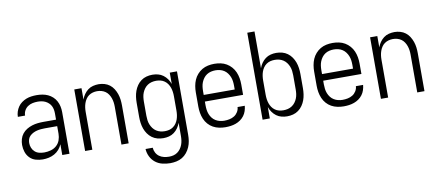

<svg xmlns="http://www.w3.org/2000/svg" viewBox="-80 -1055 3660 1598"><g transform="rotate(-10 1750.0 -256.0)"><path d="M208 8Q178 8 148.5 -0.5Q119 -9 98 -30.5Q77 -52 67.5 -81Q58 -110 58 -140Q58 -165 65 -189.5Q72 -214 87.5 -233.5Q103 -253 124.5 -266Q146 -279 170 -286.5Q194 -294 218.5 -296.5Q243 -299 268 -299H373V-352Q373 -368 370 -384.5Q367 -401 359.5 -415.5Q352 -430 339.5 -441.5Q327 -453 312.5 -460Q298 -467 281.5 -470Q265 -473 248 -473Q226 -473 204.5 -468.5Q183 -464 164.5 -451.5Q146 -439 135.5 -419Q125 -399 125 -377H64Q64 -399 71 -420.5Q78 -442 90.5 -460.5Q103 -479 121.5 -492.5Q140 -506 160.5 -514Q181 -522 203.5 -525Q226 -528 248 -528Q273 -528 297 -524Q321 -520 343 -510Q365 -500 383 -483.5Q401 -467 412.5 -445.5Q424 -424 429 -400Q434 -376 434 -352V0H373V-91Q363 -67 346 -47.5Q329 -28 306.5 -15.5Q284 -3 258.5 2.5Q233 8 208 8ZM230 -47Q257 -47 284.5 -54.5Q312 -62 333 -80.5Q354 -99 363.5 -125.5Q373 -152 373 -180V-244H268Q252 -244 235 -242.5Q218 -241 201.5 -237Q185 -233 170 -225.5Q155 -218 142.5 -206.5Q130 -195 124.5 -179Q119 -163 119 -146Q119 -125 127 -105Q135 -85 151 -71Q167 -57 188 -52Q209 -47 230 -47Z M566 0V-520H627V-424Q635 -447 649 -467Q663 -487 682 -501.5Q701 -516 725 -522Q749 -528 773 -528Q797 -528 821.5 -521Q846 -514 865.5 -499Q885 -484 898.5 -462.5Q912 -441 920 -417.5Q928 -394 931 -369.5Q934 -345 934 -320V0H873V-320Q873 -339 870.5 -357Q868 -375 862 -392.5Q856 -410 845.5 -426Q835 -442 820 -452.5Q805 -463 787 -468Q769 -473 750 -473Q731 -473 713 -468Q695 -463 680 -452.5Q665 -442 654.5 -426Q644 -410 638 -392.5Q632 -375 629.5 -357Q627 -339 627 -320V0Z M1247 223Q1214 223 1181 215Q1148 207 1122 186.5Q1096 166 1081 135.5Q1066 105 1064 71H1125Q1126 93 1136.5 113Q1147 133 1164.5 145.5Q1182 158 1203.5 163Q1225 168 1247 168Q1266 168 1284 163.5Q1302 159 1317.5 148Q1333 137 1344 121.5Q1355 106 1361.5 88.5Q1368 71 1370.5 52.5Q1373 34 1373 15V-96Q1365 -73 1351 -53Q1337 -33 1317.5 -18.5Q1298 -4 1274.5 2Q1251 8 1227 8Q1201 8 1176.5 1.5Q1152 -5 1131.5 -20Q1111 -35 1096.5 -56Q1082 -77 1073.5 -100.5Q1065 -124 1061.5 -149.5Q1058 -175 1058 -200V-320Q1058 -345 1061.5 -370.5Q1065 -396 1073.5 -419.5Q1082 -443 1096.5 -464Q1111 -485 1131.5 -500Q1152 -515 1176.5 -521.5Q1201 -528 1227 -528Q1251 -528 1274.5 -522Q1298 -516 1317.5 -501.5Q1337 -487 1351 -467Q1365 -447 1373 -424V-520H1434V15Q1434 42 1430 68Q1426 94 1415.5 118.5Q1405 143 1388 164Q1371 185 1348.5 198.5Q1326 212 1299.5 217.5Q1273 223 1247 223ZM1249 -47Q1268 -47 1286 -51.5Q1304 -56 1319.5 -67Q1335 -78 1345.5 -93.5Q1356 -109 1362 -126.5Q1368 -144 1370.5 -162.5Q1373 -181 1373 -200V-320Q1373 -339 1370.5 -357.5Q1368 -376 1362 -393.5Q1356 -411 1345.5 -426.5Q1335 -442 1319.5 -453Q1304 -464 1286 -468.5Q1268 -473 1249 -473Q1230 -473 1211.5 -468.5Q1193 -464 1177 -453.5Q1161 -443 1149.5 -427.5Q1138 -412 1131 -394.5Q1124 -377 1121.5 -358Q1119 -339 1119 -320V-200Q1119 -181 1121.5 -162Q1124 -143 1131 -125.5Q1138 -108 1149.5 -92.5Q1161 -77 1177 -66.5Q1193 -56 1211.5 -51.5Q1230 -47 1249 -47Z M1751 8Q1725 8 1698 2.5Q1671 -3 1647.5 -16Q1624 -29 1606 -49.5Q1588 -70 1577.5 -95Q1567 -120 1562.5 -146.5Q1558 -173 1558 -200V-320Q1558 -347 1562.5 -373.5Q1567 -400 1577.5 -424.5Q1588 -449 1606 -469.5Q1624 -490 1647 -503.5Q1670 -517 1696.5 -522.5Q1723 -528 1750 -528Q1777 -528 1803.5 -522.5Q1830 -517 1853 -503.5Q1876 -490 1894 -469.5Q1912 -449 1922.5 -424.5Q1933 -400 1937.5 -373.5Q1942 -347 1942 -320V-232H1619V-200Q1619 -181 1621.5 -162Q1624 -143 1631 -125Q1638 -107 1650 -91.5Q1662 -76 1678.5 -66Q1695 -56 1713.5 -51.5Q1732 -47 1751 -47Q1773 -47 1795 -51.5Q1817 -56 1835.5 -67.5Q1854 -79 1866 -98.5Q1878 -118 1879 -140H1940Q1938 -118 1931 -96.5Q1924 -75 1910.5 -57Q1897 -39 1878.5 -26Q1860 -13 1839 -5.5Q1818 2 1796 5Q1774 8 1751 8ZM1619 -288H1881V-320Q1881 -339 1878.5 -358Q1876 -377 1869 -394.5Q1862 -412 1850.5 -427.5Q1839 -443 1823 -453.5Q1807 -464 1788 -468.5Q1769 -473 1750 -473Q1731 -473 1712 -468.5Q1693 -464 1677 -453.5Q1661 -443 1649.5 -427.5Q1638 -412 1631 -394.5Q1624 -377 1621.5 -358Q1619 -339 1619 -320Z M2273 8Q2249 8 2225.5 2Q2202 -4 2182.5 -18.5Q2163 -33 2149 -53Q2135 -73 2127 -96V0H2066V-735H2127V-424Q2135 -447 2149 -467Q2163 -487 2182.5 -501.5Q2202 -516 2225.5 -522Q2249 -528 2273 -528Q2299 -528 2323.5 -521.5Q2348 -515 2368.5 -500Q2389 -485 2403.5 -464Q2418 -443 2426.5 -419.5Q2435 -396 2438.5 -370.5Q2442 -345 2442 -320V-200Q2442 -175 2438.5 -149.5Q2435 -124 2426.5 -100.5Q2418 -77 2403.5 -56Q2389 -35 2368.5 -20Q2348 -5 2323.5 1.5Q2299 8 2273 8ZM2251 -47Q2270 -47 2288.5 -51.5Q2307 -56 2323 -66.5Q2339 -77 2350.5 -92.5Q2362 -108 2369 -125.5Q2376 -143 2378.5 -162Q2381 -181 2381 -200V-320Q2381 -339 2378.5 -358Q2376 -377 2369 -394.5Q2362 -412 2350.5 -427.5Q2339 -443 2323 -453.5Q2307 -464 2288.5 -468.5Q2270 -473 2251 -473Q2232 -473 2214 -468.5Q2196 -464 2180.5 -453Q2165 -442 2154.5 -426.5Q2144 -411 2138 -393.5Q2132 -376 2129.5 -357.5Q2127 -339 2127 -320V-200Q2127 -181 2129.5 -162.5Q2132 -144 2138 -126.5Q2144 -109 2154.5 -93.5Q2165 -78 2180.5 -67Q2196 -56 2214 -51.5Q2232 -47 2251 -47Z M2751 8Q2725 8 2698 2.5Q2671 -3 2647.5 -16Q2624 -29 2606 -49.5Q2588 -70 2577.5 -95Q2567 -120 2562.5 -146.5Q2558 -173 2558 -200V-320Q2558 -347 2562.5 -373.5Q2567 -400 2577.5 -424.5Q2588 -449 2606 -469.5Q2624 -490 2647 -503.5Q2670 -517 2696.5 -522.5Q2723 -528 2750 -528Q2777 -528 2803.5 -522.5Q2830 -517 2853 -503.5Q2876 -490 2894 -469.5Q2912 -449 2922.5 -424.5Q2933 -400 2937.5 -373.5Q2942 -347 2942 -320V-232H2619V-200Q2619 -181 2621.5 -162Q2624 -143 2631 -125Q2638 -107 2650 -91.5Q2662 -76 2678.5 -66Q2695 -56 2713.5 -51.5Q2732 -47 2751 -47Q2773 -47 2795 -51.5Q2817 -56 2835.5 -67.5Q2854 -79 2866 -98.5Q2878 -118 2879 -140H2940Q2938 -118 2931 -96.5Q2924 -75 2910.5 -57Q2897 -39 2878.5 -26Q2860 -13 2839 -5.5Q2818 2 2796 5Q2774 8 2751 8ZM2619 -288H2881V-320Q2881 -339 2878.5 -358Q2876 -377 2869 -394.5Q2862 -412 2850.5 -427.5Q2839 -443 2823 -453.5Q2807 -464 2788 -468.5Q2769 -473 2750 -473Q2731 -473 2712 -468.5Q2693 -464 2677 -453.5Q2661 -443 2649.5 -427.5Q2638 -412 2631 -394.5Q2624 -377 2621.5 -358Q2619 -339 2619 -320Z M3066 0V-520H3127V-424Q3135 -447 3149 -467Q3163 -487 3182 -501.5Q3201 -516 3225 -522Q3249 -528 3273 -528Q3297 -528 3321.5 -521Q3346 -514 3365.5 -499Q3385 -484 3398.5 -462.5Q3412 -441 3420 -417.5Q3428 -394 3431 -369.5Q3434 -345 3434 -320V0H3373V-320Q3373 -339 3370.5 -357Q3368 -375 3362 -392.5Q3356 -410 3345.5 -426Q3335 -442 3320 -452.5Q3305 -463 3287 -468Q3269 -473 3250 -473Q3231 -473 3213 -468Q3195 -463 3180 -452.5Q3165 -442 3154.5 -426Q3144 -410 3138 -392.5Q3132 -375 3129.5 -357Q3127 -339 3127 -320V0Z"/></g></svg>

Font: Iosevka Custom Light
Style: Regular
Weight: 300
Monospace: yes
Designer: Belleve Invis
Foundry: Belleve Invis
Version: Version 27.3.5